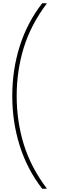

<svg xmlns="http://www.w3.org/2000/svg" viewBox="-20 -886 355 1174"><path d="M55 -299Q55 -460 101 -604.5Q147 -749 238 -866H267Q168 -734 125 -593.5Q82 -453 82 -299Q82 -145 125 -4.5Q168 136 267 268H238Q147 151 101 6Q55 -139 55 -299Z"/></svg>

Font: Noto Sans Telugu UI SemiCondensed Thin
Style: Regular
Weight: 100
Width: 4
Designer: Jelle Bosma - Monotype Design Team
Foundry: Monotype Imaging Inc.
Version: Version 2.005; ttfautohint (v1.8.4.7-5d5b)